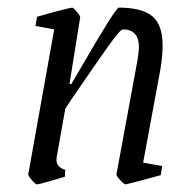

<svg xmlns="http://www.w3.org/2000/svg" viewBox="-20 -474 504 503"><path d="M355 -48 405 -39 401 -15 375 -8Q312 9 309 9Q305 9 295 -2Q285 -13 285 -17L340 -315Q344 -341 344 -350Q344 -397 302 -397Q295 -397 264 -353.5Q233 -310 166 -212L151 -189L129 -65Q128 -61 128 -55Q128 -36 151 -29L150 -11Q137 -7 109 1Q81 9 77 9Q73 9 63.5 -2Q54 -13 54 -17L122 -397L73 -406L77 -430Q104 -438 130.5 -445Q157 -452 169 -454Q172 -454 181.5 -443Q191 -432 190 -428L162 -254H167L187 -288Q283 -454 291 -454Q352 -454 379 -431.5Q406 -409 406 -355Q406 -327 400 -291Z"/></svg>

Font: Grenze Light
Style: Italic
Weight: 300
Italic angle: -10°
Designer: Renata Polastri
Foundry: Omnibus-Type
Version: Version 1.002; ttfautohint (v1.8)